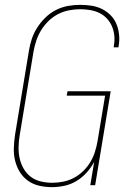

<svg xmlns="http://www.w3.org/2000/svg" viewBox="-20 -763 540 791"><path d="M194 8Q167 8 141 2Q115 -4 94.5 -19Q74 -34 61 -55.5Q48 -77 42 -102Q36 -127 37 -154Q38 -181 42 -208L99 -553Q103 -578 111 -602.5Q119 -627 133.5 -649.5Q148 -672 167.5 -691Q187 -710 211 -722Q235 -734 260 -738.5Q285 -743 310 -743Q334 -743 357 -739.5Q380 -736 400 -726Q420 -716 435.5 -700.5Q451 -685 459.5 -664.5Q468 -644 470.5 -621Q473 -598 469 -575Q469 -573 468.5 -571.5Q468 -570 468 -568H448Q449 -570 449 -571.5Q449 -573 449 -574Q453 -595 451 -615.5Q449 -636 441.5 -654Q434 -672 420.5 -686.5Q407 -701 389.5 -709.5Q372 -718 351.5 -721.5Q331 -725 310 -725Q288 -725 264.5 -720.5Q241 -716 219.5 -705Q198 -694 180 -676.5Q162 -659 149.5 -638.5Q137 -618 129.5 -595.5Q122 -573 118 -550L61 -205Q57 -181 56.5 -157Q56 -133 61 -110.5Q66 -88 77.5 -68Q89 -48 107 -34.5Q125 -21 148 -15.5Q171 -10 195 -10Q217 -10 240 -14.5Q263 -19 284 -30Q305 -41 322.5 -58Q340 -75 352 -95Q364 -115 371 -137Q378 -159 382 -182L413 -369H255L258 -387H436L372 0H352L368 -96Q355 -72 336.5 -51.5Q318 -31 294.5 -17Q271 -3 245 2.5Q219 8 194 8Z"/></svg>

Font: Iosevka Curly Thin Oblique
Style: Regular
Weight: 100
Italic angle: -9°
Monospace: yes
Designer: Belleve Invis
Foundry: Belleve Invis
Version: Version 11.1.0; ttfautohint (v1.8.3)